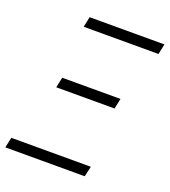

<svg xmlns="http://www.w3.org/2000/svg" viewBox="-138 -810 803 907"><g transform="rotate(20 263.0 -357.0)"><path d="M-7 0 4 -52H404L392 0ZM122 -349 133 -401H426L415 -349ZM146 -662 157 -714H533L522 -662Z"/></g></svg>

Font: Noto Sans Display Light
Style: Italic
Weight: 300
Italic angle: -12°
Designer: Monotype Design Team
Foundry: Monotype Imaging Inc.
Version: Version 2.003